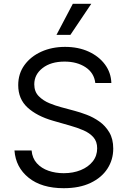

<svg xmlns="http://www.w3.org/2000/svg" viewBox="-20 -986 678 1019"><path d="M485.8 -545.5Q479.4 -599.4 433.9 -629.3Q388.5 -659.1 322.4 -659.1Q250 -659.1 206 -624.8Q161.9 -590.6 161.9 -538.4Q161.9 -499.3 185.9 -475.3Q209.9 -451.3 242.7 -438Q275.6 -424.7 302.6 -417.6L376.4 -397.7Q404.8 -390.3 439.8 -377.1Q474.8 -364 506.9 -341.4Q539.1 -318.9 560 -283.7Q581 -248.6 581 -197.4Q581 -138.5 550.2 -90.9Q519.5 -43.3 460.8 -15.3Q402 12.8 318.2 12.8Q201 12.8 132.1 -42.6Q63.2 -98 56.8 -187.5H147.7Q151.3 -146.3 175.6 -119.5Q199.9 -92.7 237.4 -79.7Q274.9 -66.8 318.2 -66.8Q368.6 -66.8 408.7 -83.3Q448.9 -99.8 472.3 -129.4Q495.7 -159.1 495.7 -198.9Q495.7 -235.1 475.5 -257.8Q455.3 -280.5 422.2 -294.7Q389.2 -308.9 350.9 -319.6L261.4 -345.2Q176.1 -369.7 126.4 -415.1Q76.7 -460.6 76.7 -534.1Q76.7 -595.2 109.9 -640.8Q143.1 -686.4 199.4 -711.8Q255.7 -737.2 325.3 -737.2Q395.6 -737.2 450.3 -712.2Q505 -687.1 537.1 -643.8Q569.2 -600.5 571 -545.5ZM279.8 -801.1 366.5 -965.9H464.5L353.7 -801.1Z"/></svg>

Font: Inter Zeller
Style: Regular
Weight: 400
Designer: Rasmus Andersson; Joe Bland
Foundry: zeller
Version: Version 3.015;git-dec3a8cb1